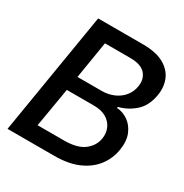

<svg xmlns="http://www.w3.org/2000/svg" viewBox="-168 -860 949 991"><g transform="rotate(30 306.0 -364.0)"><path d="M13.7 0 133.8 -727.5H400.9Q478.5 -727.5 524.9 -701.9Q571.3 -676.3 589.4 -633.3Q607.4 -590.3 598.1 -536.6Q585.9 -468.3 543.9 -431.9Q502 -395.5 450.2 -382.8L449.2 -376Q484.9 -374 515.9 -352.5Q546.9 -331.1 563.2 -291.7Q579.6 -252.4 570.3 -195.8Q561 -140.1 527.3 -95.9Q493.7 -51.8 435.3 -25.9Q377 0 292 0ZM138.7 -93.8H297.4Q376 -94.2 415.3 -124.8Q454.6 -155.3 462.4 -201.2Q467.8 -235.8 455.1 -264.4Q442.4 -293 413.3 -310.1Q384.3 -327.1 339.8 -327.1H178.2ZM192.4 -412.6H339.4Q376.5 -413.1 408.4 -427Q440.4 -440.9 461.9 -467Q483.4 -493.2 488.8 -527.8Q496.6 -573.2 470.2 -603.5Q443.8 -633.8 378.9 -633.8H228.5Z"/></g></svg>

Font: Inter Tight Medium
Style: Italic
Weight: 500
Italic angle: -9.39999°
Designer: Rasmus Andersson
Foundry: rsms
Version: Version 3.004